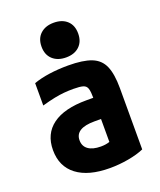

<svg xmlns="http://www.w3.org/2000/svg" viewBox="-141 -838 781 936"><g transform="rotate(-20 250.0 -370.0)"><path d="M267 10Q156 10 95.5 -36Q35 -82 35 -167Q35 -251 95.5 -295.5Q156 -340 271 -340H376V-230H273Q173 -230 173 -168Q173 -137 196 -120.5Q219 -104 261 -104Q286 -104 305.5 -110.5Q325 -117 343 -131L307 -58V-336Q307 -371 302 -387.5Q297 -404 280.5 -409Q264 -414 230 -414Q205 -414 182 -412Q159 -410 131.5 -404.5Q104 -399 65 -388V-504Q101 -517 147 -523.5Q193 -530 245 -530Q322 -530 365.5 -513Q409 -496 427 -454.5Q445 -413 445 -340V-22Q411 -7 363 1.5Q315 10 267 10ZM250.5 -570Q207 -570 181 -594Q155 -618 155 -660Q155 -702.4 181.1 -726.2Q207.2 -750 250 -750Q294 -750 319.5 -726.2Q345 -702.4 345 -660Q345 -618 319.5 -594Q294 -570 250.5 -570Z"/></g></svg>

Font: M PLUS 1 Code
Style: Regular
Weight: 400
Designer: Coji Morishita
Foundry: UNDERFOREST DESIGN
Version: Version 1.005